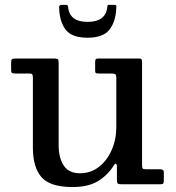

<svg xmlns="http://www.w3.org/2000/svg" viewBox="-20 -762 726 794"><path d="M116 -151V-441Q116 -450.5 113.5 -454.2Q111 -458 102 -458H44Q34 -458 30 -460.2Q26 -462.5 26 -472.5V-501.5Q26 -513.5 29.2 -516.8Q32.5 -520 44 -520H203.5Q215 -520 218.8 -517.5Q222.5 -515 222.5 -504V-162.5Q222.5 -109.5 243.5 -77.5Q264.5 -45.5 310.5 -45.5Q355.5 -45.5 389.2 -72Q423 -98.5 442 -142Q461 -185.5 461 -237V-440.5Q461 -452.5 456.2 -455.2Q451.5 -458 440.5 -458H388.5Q381 -458 377.2 -459.5Q373.5 -461 373.5 -468.5V-505Q373.5 -513.5 375.8 -516.8Q378 -520 386.5 -520H555Q563 -520 565.2 -516.5Q567.5 -513 567.5 -504.5V-79.5Q567.5 -67.5 570.5 -64.8Q573.5 -62 585.5 -62H641Q648 -62 652.8 -59.8Q657.5 -57.5 657.5 -49.5V-17Q657.5 -7 655.2 -3.5Q653 0 643.5 0H481Q469.5 0 466.5 -3.8Q463.5 -7.5 463.5 -19.5V-76Q463.5 -81.5 459.8 -84.5Q456 -87.5 450.5 -78Q426.5 -38.5 386 -13.5Q345.5 11.5 280.5 11.5Q186.5 11.5 151.2 -29.8Q116 -71 116 -151ZM342 -606Q276 -606 250.8 -640.2Q225.5 -674.5 224.5 -732.5Q224.5 -742 236 -742H252.5Q261 -742 261.5 -734Q267 -671.5 342 -671.5Q414 -671.5 423 -727.5Q424.5 -734.5 424.5 -738.2Q424.5 -742 433.5 -742H451Q459 -742 460.2 -739.8Q461.5 -737.5 461 -730Q459 -673.5 433 -639.8Q407 -606 342 -606Z"/></svg>

Font: Besley* Medium
Style: Regular
Weight: 500
Designer: Owen Earl
Foundry: indestructible type*
Version: Version 3.000; ttfautohint (v1.8.3)